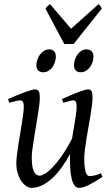

<svg xmlns="http://www.w3.org/2000/svg" viewBox="-20 -890 539 930"><path d="M476.1 -33.2Q436.5 -6.8 408.9 6.6Q381.3 20 362.8 20Q354.5 20 346.7 14.2Q338.9 8.3 332.5 -7.3Q326.2 -22.9 322.5 -50Q318.8 -77.1 318.8 -119.1Q318.8 -124.5 319.1 -131.1Q319.3 -137.7 319.8 -144.5Q299.8 -107.9 277.8 -77.6Q255.9 -47.4 231.9 -25.6Q208 -3.9 182.6 8.1Q157.2 20 130.9 20Q121.1 20 108.6 12.5Q96.2 4.9 85.2 -10.3Q74.2 -25.4 66.7 -47.9Q59.1 -70.3 59.1 -100.1Q59.1 -114.7 61.8 -137.2Q64.5 -159.7 68.4 -185.5Q72.3 -211.4 77.1 -239.3Q82 -267.1 85.9 -292.5Q89.8 -317.9 92.5 -338.4Q95.2 -358.9 95.2 -371.1Q95.2 -382.3 93.8 -388.9Q92.3 -395.5 89.6 -398.7Q86.9 -401.9 83.3 -402.8Q79.6 -403.8 75.2 -403.8Q70.8 -403.8 62.5 -401.9Q54.2 -399.9 45.9 -397.7Q37.6 -395.5 24.9 -392.1L19 -410.2Q39.6 -419.4 60.3 -428Q81.1 -436.5 98.6 -442.9Q116.2 -449.2 129.6 -453.1Q143.1 -457 148.9 -457Q163.1 -457 168 -447.8Q172.9 -438.5 172.9 -416Q172.9 -401.9 169.9 -378.9Q167 -356 162.6 -328.6Q158.2 -301.3 153.3 -272Q148.4 -242.7 144 -215.3Q139.6 -188 136.7 -165Q133.8 -142.1 133.8 -127.9Q133.8 -81.1 143.8 -60.1Q153.8 -39.1 171.9 -39.1Q181.6 -39.1 197.8 -48.6Q213.9 -58.1 234.4 -79.3Q254.9 -100.6 279.1 -134.8Q303.2 -168.9 329.1 -218.8Q332.5 -241.2 336.4 -263.7Q340.3 -286.1 343.5 -306.2Q346.7 -326.2 348.9 -343Q351.1 -359.9 351.1 -371.1Q351.1 -382.3 349.9 -388.9Q348.6 -395.5 346.2 -398.7Q343.8 -401.9 340.6 -402.8Q337.4 -403.8 333 -403.8Q328.6 -403.8 321 -401.9Q313.5 -399.9 305.9 -397.7Q298.3 -395.5 287.1 -392.1L279.8 -410.2Q300.3 -419.4 320.3 -428Q340.3 -436.5 357.2 -442.9Q374 -449.2 386.7 -453.1Q399.4 -457 405.8 -457Q419.4 -457 423.8 -447.8Q428.2 -438.5 428.2 -416Q428.2 -401.9 425.3 -379.2Q422.4 -356.4 418 -329.3Q413.6 -302.2 408.2 -272.7Q402.8 -243.2 398.4 -215.6Q394 -188 391.1 -164.1Q388.2 -140.1 388.2 -124Q388.2 -79.6 394.5 -58.3Q400.9 -37.1 413.1 -37.1Q425.8 -37.1 438.7 -40.3Q451.7 -43.5 469.2 -50.8ZM250.5 -616.2Q250.5 -602.5 246.1 -589.1Q241.7 -575.7 233.9 -564.7Q226.1 -553.7 214.6 -546.9Q203.1 -540 189.5 -540Q173.8 -540 165 -548.8Q156.2 -557.6 156.2 -574.2Q156.2 -587.4 160.9 -600.8Q165.5 -614.3 173.6 -625.5Q181.6 -636.7 193.1 -643.8Q204.6 -650.9 218.3 -650.9Q233.4 -650.9 241.9 -641.8Q250.5 -632.8 250.5 -616.2ZM432.6 -616.2Q432.6 -602.5 428.2 -589.1Q423.8 -575.7 415.8 -564.7Q407.7 -553.7 396.2 -546.9Q384.8 -540 370.6 -540Q355.5 -540 346.9 -548.8Q338.4 -557.6 338.4 -574.2Q338.4 -587.4 342.8 -600.8Q347.2 -614.3 355 -625.5Q362.8 -636.7 374 -643.8Q385.3 -650.9 399.4 -650.9Q414.6 -650.9 423.6 -641.8Q432.6 -632.8 432.6 -616.2ZM336.4 -676.8H291.5L200.2 -848.1Q207 -857.4 210.9 -860.8Q214.8 -864.3 222.2 -870.1L324.2 -751L457.5 -870.1Q463.4 -864.7 466.1 -861.1Q468.8 -857.4 473.1 -848.1Z"/></svg>

Font: Akkhara
Style: Italic
Weight: 400
Italic angle: -7°
Designer: J. Victor Gaultney
Version: Version 1.00 June 13, 2006, initial release